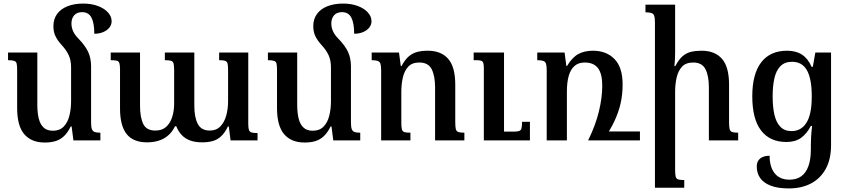

<svg xmlns="http://www.w3.org/2000/svg" viewBox="-20 -786 4757 1075"><path d="M490 -99Q490 -75 494.5 -63Q499 -51 510 -47Q521 -43 542 -43V0H391L381 -78H376Q359 -43 338 -23.5Q317 -4 291 4Q265 12 230 12Q156 12 116 -34.5Q76 -81 76 -181V-391Q76 -417 73.5 -429Q71 -441 60 -445Q49 -449 25 -449V-492H189V-199Q189 -155 197 -122.5Q205 -90 224 -72Q243 -54 276 -54Q314 -54 336.5 -77Q359 -100 368.5 -138Q378 -176 378 -219V-409Q378 -449 364.5 -477.5Q351 -506 327 -532Q303 -558 291 -582.5Q279 -607 279 -640Q279 -679 299.5 -707.5Q320 -736 358 -751Q396 -766 446 -766Q492 -766 528 -752.5Q564 -739 584.5 -716.5Q605 -694 605 -667Q605 -647 592 -631Q579 -615 557 -606Q535 -597 508 -597Q508 -657 492 -687.5Q476 -718 440 -718Q411 -718 395.5 -700.5Q380 -683 380 -654Q380 -632 389.5 -611Q399 -590 419 -570Q457 -531 473.5 -495.5Q490 -460 490 -414Z M1207 -492H1370V-93Q1370 -71 1373.5 -59.5Q1377 -48 1388 -44.5Q1399 -41 1422 -41V0H1271L1261 -78H1256Q1239 -42 1217.5 -22.5Q1196 -3 1170 4Q1144 11 1112 11Q1073 11 1044.5 0.5Q1016 -10 997 -30.5Q978 -51 967 -79H960Q943 -45 919 -25.5Q895 -6 865.5 2.5Q836 11 803 11Q726 11 689 -35.5Q652 -82 652 -179V-397Q652 -421 648.5 -432Q645 -443 634.5 -446Q624 -449 600 -449V-492H764V-195Q764 -129 782 -92Q800 -55 850 -55Q887 -55 910 -75.5Q933 -96 944 -130.5Q955 -165 955 -206V-392Q955 -417 952 -429.5Q949 -442 938 -445.5Q927 -449 903 -449V-492H1068V-195Q1068 -129 1087.5 -92Q1107 -55 1154 -55Q1191 -55 1213.5 -78Q1236 -101 1246.5 -138.5Q1257 -176 1257 -219V-392Q1257 -416 1254.5 -428.5Q1252 -441 1241.5 -445Q1231 -449 1207 -449Z M1945 -99Q1945 -75 1949.5 -63Q1954 -51 1965 -47Q1976 -43 1997 -43V0H1846L1836 -78H1831Q1814 -43 1793 -23.5Q1772 -4 1746 4Q1720 12 1685 12Q1611 12 1571 -34.5Q1531 -81 1531 -181V-391Q1531 -417 1528.5 -429Q1526 -441 1515 -445Q1504 -449 1480 -449V-492H1644V-199Q1644 -155 1652 -122.5Q1660 -90 1679 -72Q1698 -54 1731 -54Q1769 -54 1791.5 -77Q1814 -100 1823.5 -138Q1833 -176 1833 -219V-409Q1833 -449 1819.5 -477.5Q1806 -506 1782 -532Q1758 -558 1746 -582.5Q1734 -607 1734 -640Q1734 -679 1754.5 -707.5Q1775 -736 1813 -751Q1851 -766 1901 -766Q1947 -766 1983 -752.5Q2019 -739 2039.5 -716.5Q2060 -694 2060 -667Q2060 -647 2047 -631Q2034 -615 2012 -606Q1990 -597 1963 -597Q1963 -657 1947 -687.5Q1931 -718 1895 -718Q1866 -718 1850.5 -700.5Q1835 -683 1835 -654Q1835 -632 1844.5 -611Q1854 -590 1874 -570Q1912 -531 1928.5 -495.5Q1945 -460 1945 -414Z M2580 -43V0H2416V-296Q2416 -361 2397 -398.5Q2378 -436 2328 -436Q2287 -436 2265.5 -412.5Q2244 -389 2235.5 -352Q2227 -315 2227 -273V-99Q2227 -75 2230 -62.5Q2233 -50 2244 -46.5Q2255 -43 2278 -43V0H2114V-393Q2114 -418 2110 -429.5Q2106 -441 2094.5 -445Q2083 -449 2061 -449V-492H2214L2224 -416H2228Q2248 -453 2269.5 -471Q2291 -489 2317 -495.5Q2343 -502 2375 -502Q2450 -502 2489.5 -456.5Q2529 -411 2529 -312V-101Q2529 -76 2532 -63.5Q2535 -51 2546 -47Q2557 -43 2580 -43ZM2947 -104V0H2689V-403Q2689 -433 2682 -441Q2675 -449 2649 -449H2632V-492H2802V-49H2851Q2874 -49 2885 -52Q2896 -55 2899.5 -66.5Q2903 -78 2903 -104Z M3336 0V-50H3563V0ZM3300 -502Q3375 -502 3420.5 -455.5Q3466 -409 3466 -313Q3466 -258 3455 -208.5Q3444 -159 3420.5 -108.5Q3397 -58 3356 0H3273Q3315 -86 3333.5 -163Q3352 -240 3352 -306Q3352 -373 3328 -404.5Q3304 -436 3254 -436Q3219 -436 3197 -417Q3175 -398 3164.5 -362Q3154 -326 3154 -273V0H3041V-393Q3041 -418 3037 -429.5Q3033 -441 3021.5 -445Q3010 -449 2988 -449V-492H3141L3151 -417H3155Q3184 -465 3218 -483.5Q3252 -502 3300 -502Z M4113 -43V0H3949V-296Q3949 -361 3930 -398.5Q3911 -436 3861 -436Q3820 -436 3798.5 -412.5Q3777 -389 3768.5 -352Q3760 -315 3760 -273V166Q3760 190 3763 202.5Q3766 215 3777 218.5Q3788 222 3811 222V265H3647V-661Q3647 -686 3643 -697.5Q3639 -709 3627.5 -713Q3616 -717 3594 -717V-760H3760V-493Q3760 -473 3759 -454Q3758 -435 3756 -416H3761Q3781 -454 3802.5 -472Q3824 -490 3850 -496Q3876 -502 3908 -502Q3983 -502 4022.5 -456.5Q4062 -411 4062 -312V-101Q4062 -76 4065 -63.5Q4068 -51 4079 -47Q4090 -43 4113 -43Z M4397 269Q4335 269 4295 253.5Q4255 238 4236 210.5Q4217 183 4217 146Q4217 117 4236 101.5Q4255 86 4289 86Q4289 149 4317.5 184.5Q4346 220 4401 220Q4439 220 4465.5 201.5Q4492 183 4506 145Q4520 107 4520 49V22Q4520 4 4521.5 -22.5Q4523 -49 4527 -81H4520Q4497 -37 4465 -14Q4433 9 4383 9Q4291 9 4241.5 -55Q4192 -119 4192 -247Q4192 -372 4242 -437Q4292 -502 4387 -502Q4437 -502 4470.5 -480Q4504 -458 4524 -412H4531L4545 -492H4633V27Q4633 106 4603 160Q4573 214 4520 241.5Q4467 269 4397 269ZM4412 -52Q4437 -52 4457.5 -62.5Q4478 -73 4493.5 -96Q4509 -119 4517 -156Q4525 -193 4525 -246Q4525 -345 4498 -392.5Q4471 -440 4415 -440Q4373 -440 4349 -415Q4325 -390 4315.5 -346.5Q4306 -303 4306 -246Q4306 -189 4315.5 -145.5Q4325 -102 4348.5 -77Q4372 -52 4412 -52Z"/></svg>

Font: Noto Serif Armenian Medium
Style: Regular
Weight: 500
Version: Version 2.007